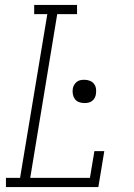

<svg xmlns="http://www.w3.org/2000/svg" viewBox="-20 -755 540 775"><path d="M4 0V-37H61L171 -698H118V-735H291V-698H211L102 -37H343L361 -145H401L377 0ZM321 -339Q309 -339 298.5 -343Q288 -347 282 -355.5Q276 -364 274 -375Q272 -386 274 -398Q275 -405 279.5 -412.5Q284 -420 290.5 -425Q297 -430 305 -431.5Q313 -433 321 -433Q332 -433 342.5 -429Q353 -425 359.5 -416.5Q366 -408 367.5 -397Q369 -386 367 -374Q366 -367 362 -359.5Q358 -352 351 -347Q344 -342 336 -340.5Q328 -339 321 -339Z"/></svg>

Font: Iosevka Curly Slab XLtObl
Style: Regular
Weight: 200
Italic angle: -9°
Monospace: yes
Designer: Belleve Invis
Foundry: Belleve Invis
Version: Version 11.1.0; ttfautohint (v1.8.3)